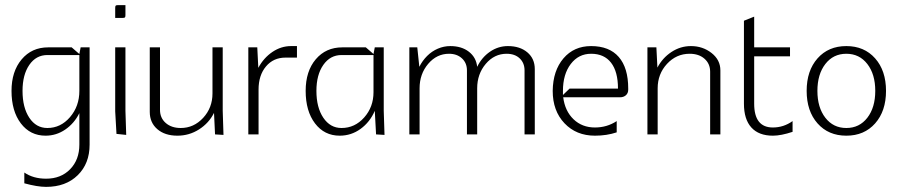

<svg xmlns="http://www.w3.org/2000/svg" viewBox="-20 -525 3506 750"><path d="M68 -170Q68 -105 94.5 -65Q121 -25 165 -25Q217 -25 253.5 -67.5Q290 -110 290 -170V-310H165Q121 -310 94.5 -271.5Q68 -233 68 -170ZM25 -170Q25 -246 64.5 -293Q104 -340 168 -340H260L290 -314L295 -340H330V40Q330 114 283.5 159.5Q237 205 160 205Q126 205 75 191V149Q110 173 160 173Q218 173 254 136Q290 99 290 40V-83Q270 -43 235 -19Q200 5 158 5Q98 5 61.5 -43Q25 -91 25 -170Z M430 -455V-494Q430 -501 432 -503Q434 -505 441 -505H470V-466Q470 -459 468 -457Q466 -455 459 -455ZM430 -340H470V-92L473 2L435 -2L430 -90Z M565 -340H605V-96Q605 -64 627.5 -44.5Q650 -25 686 -25Q737 -25 773.5 -64.5Q810 -104 810 -160V-340H850V-92L853 2L820 0L816 -84Q796 -44 757.5 -19.5Q719 5 673 5Q624 5 594.5 -20.5Q565 -46 565 -88Z M950 0V-340H985L989 -260Q1010 -299 1044 -322Q1078 -345 1117 -345H1140V-300H1095Q1048 -300 1019 -265.5Q990 -231 990 -175V0Z M1174 -170Q1174 -247 1213.5 -293.5Q1253 -340 1317 -340H1409L1439 -314L1444 -340H1479V-92L1482 2L1449 0L1444 -92Q1425 -48 1388.5 -21.5Q1352 5 1307 5Q1247 5 1210.5 -43Q1174 -91 1174 -170ZM1216 -170Q1216 -105 1243 -65Q1270 -25 1314 -25Q1366 -25 1402.5 -66Q1439 -107 1439 -165V-310H1314Q1270 -310 1243 -271.5Q1216 -233 1216 -170Z M1579 0V-340H1610L1618 -264Q1630 -288 1648.5 -306.5Q1667 -325 1690.5 -335Q1714 -345 1739 -345Q1783 -345 1811.5 -323Q1840 -301 1844 -264Q1862 -301 1894 -323Q1926 -345 1964 -345Q2011 -345 2040 -320.5Q2069 -296 2069 -255V0H2029V-250Q2029 -279 2010 -297Q1991 -315 1959 -315Q1911 -315 1877.5 -275.5Q1844 -236 1844 -180V0H1804V-250Q1804 -279 1784.5 -297Q1765 -315 1734 -315Q1686 -315 1652.5 -275.5Q1619 -236 1619 -180V0Z M2139 -170Q2140 -249 2181 -297Q2222 -345 2289 -345Q2360 -345 2397 -302.5Q2434 -260 2434 -179V-175Q2434 -161 2425 -153Q2416 -145 2402 -145H2180Q2187 -91 2220.5 -59Q2254 -27 2304 -27Q2351 -27 2389 -52V-8Q2350 5 2304 5Q2231 5 2185 -43.5Q2139 -92 2139 -170ZM2179 -170V-154L2205 -179H2394Q2394 -245 2367 -280Q2340 -315 2289 -315Q2240 -315 2209.5 -275Q2179 -235 2179 -170Z M2509 -340H2544L2548 -261Q2568 -299 2603 -322Q2638 -345 2679 -345Q2725 -345 2759.5 -318Q2794 -291 2794 -250V0H2754V-245Q2754 -276 2732 -295.5Q2710 -315 2674 -315Q2622 -315 2585.5 -275.5Q2549 -236 2549 -180V0H2509Z M2886 -444 2926 -460V-340H3066V-305H2926V-120Q2926 -27 2999 -27Q3041 -27 3076 -52V-10Q3031 5 2999 5Q2944 5 2915 -27Q2886 -59 2886 -120Z M3173.5 -43Q3131 -91 3131 -170Q3131 -249 3173.5 -297Q3216 -345 3286 -345Q3356 -345 3398.5 -297Q3441 -249 3441 -170Q3441 -91 3398.5 -43Q3356 5 3286 5Q3216 5 3173.5 -43ZM3204 -275Q3173 -235 3173 -170Q3173 -105 3204 -65Q3235 -25 3286 -25Q3337 -25 3368 -65Q3399 -105 3399 -170Q3399 -235 3368 -275Q3337 -315 3286 -315Q3235 -315 3204 -275Z"/></svg>

Font: Glametrix
Style: Light
Weight: 300
Designer: gluk
Foundry: gluk
Version: Version 0.40